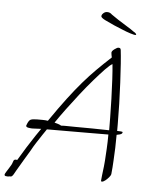

<svg xmlns="http://www.w3.org/2000/svg" viewBox="-89 -855 740 934"><g transform="rotate(5 281.0 -388.5)"><path d="M-16 31Q-20 31 -26 30Q-32 29 -32 23Q-32 20 -25.5 9.5Q-19 -1 -12 -12Q-5 -23 -3 -27Q0 -32 1.5 -37.5Q3 -43 5 -47Q7 -54 17 -54Q21 -54 23 -53Q41 -84 62.5 -118Q84 -152 102 -179Q120 -206 126 -214Q116 -214 105 -213Q94 -212 82 -212Q75 -212 63.5 -214Q52 -216 52 -223Q52 -224 52.5 -224.5Q53 -225 53 -226Q61 -249 70.5 -253.5Q80 -258 102 -258Q115 -258 128.5 -258Q142 -258 155 -256Q201 -323 237 -370.5Q273 -418 304.5 -454.5Q336 -491 368 -523Q400 -555 438 -590Q437 -595 435.5 -601.5Q434 -608 434 -613Q434 -621 447 -630.5Q460 -640 466 -640Q470 -640 473.5 -638.5Q477 -637 478 -630Q481 -606 484 -564.5Q487 -523 489.5 -472Q492 -421 493.5 -368.5Q495 -316 495 -270V-236H499Q501 -236 511.5 -235.5Q522 -235 522 -232Q522 -224 509.5 -220.5Q497 -217 494 -217Q494 -183 493 -153Q492 -123 490 -90Q489 -74 488 -57.5Q487 -41 485 -24Q484 -18 476 -8.5Q468 1 458.5 8.5Q449 16 442 16Q438 16 438 12Q438 10 440.5 -13.5Q443 -37 446 -59Q447 -63 448.5 -86.5Q450 -110 452 -144.5Q454 -179 454 -215Q430 -215 350.5 -214.5Q271 -214 154 -214Q147 -204 134 -184.5Q121 -165 107.5 -144Q94 -123 85 -106Q71 -82 53.5 -53.5Q36 -25 22 0Q20 4 12.5 17Q5 30 -2 30Q-2 30 -3 30Q-4 30 -5 29Q-8 31 -16 31ZM456 -236Q456 -256 455.5 -298Q455 -340 453.5 -389.5Q452 -439 449.5 -484.5Q447 -530 444 -558Q432 -552 409.5 -528.5Q387 -505 357.5 -471Q328 -437 297 -397.5Q266 -358 237.5 -319.5Q209 -281 188 -250Q196 -248 205.5 -245Q215 -242 221 -238Q235 -239 253 -238.5Q271 -238 290 -238Q332 -238 373.5 -237.5Q415 -237 456 -236ZM544 -709Q538 -708 517.5 -714.5Q497 -721 473.5 -731Q450 -741 435 -747Q410 -758 391 -767.5Q372 -777 370 -784Q369 -792 377.5 -800Q386 -808 396 -808Q404 -808 409.5 -805.5Q415 -803 420 -798Q431 -790 453 -775.5Q475 -761 497.5 -747.5Q520 -734 530 -726Q534 -724 539.5 -720Q545 -716 546 -712Q547 -711 546 -710Q545 -709 544 -709Z"/></g></svg>

Font: Moon Dance
Style: Regular
Weight: 400
Designer: Robert E. Leuschke
Foundry: Robert E. Leuschke
Version: Version 1.010; ttfautohint (v1.8.3)